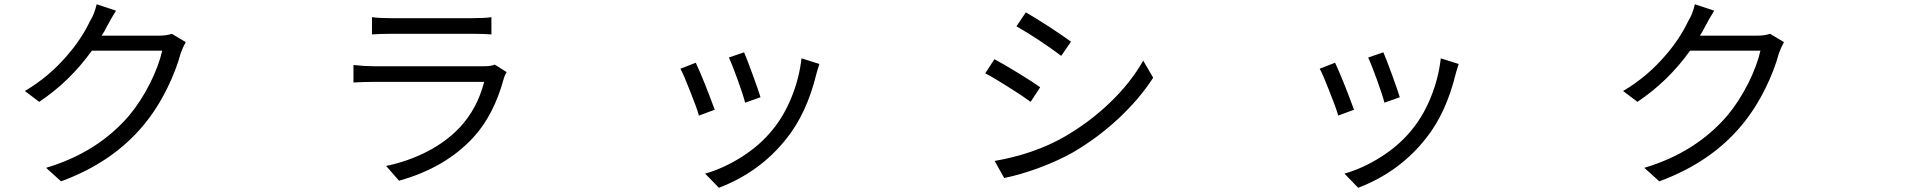

<svg xmlns="http://www.w3.org/2000/svg" viewBox="-20 -808 9040 901"><path d="M266.6 43 196.3 -20.5Q436.5 -91.8 585.9 -265.6Q640.6 -331.1 684.6 -418Q725.6 -501 741.2 -570.3H411.1Q308.6 -426.8 164.1 -330.1L96.7 -380.9Q210.9 -448.2 297.9 -550.8Q364.3 -627.9 403.3 -710.9Q422.9 -741.2 433.6 -788.1L524.4 -757.8Q504.9 -727.5 480.5 -681.6Q470.7 -661.1 457 -640.6H722.7Q762.7 -640.6 786.1 -649.4L851.6 -610.4Q839.8 -589.8 828.1 -558.6Q806.6 -478.5 764.6 -393.6Q716.8 -296.9 655.3 -222.7Q510.7 -46.9 266.6 43Z M1852.5 40 1792 -29.3Q1895.5 -50.8 1984.4 -96.7Q2073.2 -142.6 2135.7 -208Q2219.7 -296.9 2252 -423.8H1733.4Q1690.4 -423.8 1638.7 -420.9V-502.9Q1691.4 -497.1 1733.4 -497.1H2248Q2287.1 -497.1 2301.8 -504.9L2357.4 -469.7Q2347.7 -453.1 2344.7 -441.4Q2297.9 -268.6 2202.1 -164.1Q2070.3 -20.5 1852.5 40ZM1725.6 -646.5V-727.5Q1757.8 -722.7 1813.5 -722.7H2197.3Q2256.8 -722.7 2286.1 -727.5V-646.5Q2251 -649.4 2196.3 -649.4H1813.5Q1765.6 -649.4 1725.6 -646.5Z M3353.5 73.2 3289.1 6.8Q3377 -18.6 3460 -71.3Q3547.9 -127 3606.4 -200.2Q3659.2 -264.6 3694.8 -352.5Q3730.5 -440.4 3741.2 -534.2L3825.2 -507.8Q3820.3 -494.1 3814.5 -473.6Q3811.5 -463.9 3810.5 -459Q3765.6 -276.4 3671.9 -159.2Q3547.9 -1 3353.5 73.2ZM3259.8 -265.6Q3249 -304.7 3217.8 -381.8Q3187.5 -460 3172.9 -485.4L3245.1 -513.7Q3283.2 -431.6 3334 -293ZM3476.6 -326.2Q3468.8 -358.4 3442.4 -431.6Q3416 -504.9 3400.4 -538.1L3471.7 -562.5Q3485.4 -531.2 3511.7 -459Q3540 -381.8 3548.8 -351.6Z M4692.4 27.3 4647.5 -52.7Q4833 -85 4974.6 -166Q5094.7 -235.4 5190.4 -328.1Q5285.2 -418.9 5344.7 -523.4L5391.6 -443.4Q5328.1 -344.7 5230.5 -253.4Q5132.8 -162.1 5016.6 -93.8Q4946.3 -53.7 4851.6 -18.6Q4765.6 12.7 4692.4 27.3ZM4816.4 -330.1Q4778.3 -358.4 4713.9 -398.4Q4645.5 -442.4 4603.5 -463.9L4646.5 -530.3Q4690.4 -506.8 4759.8 -464.4Q4829.1 -421.9 4861.3 -398.4ZM4960 -545.9Q4858.4 -622.1 4750 -684.6L4793.9 -750Q4835 -726.6 4906.2 -680.7Q4971.7 -637.7 5005.9 -612.3Z M6353.5 73.2 6289.1 6.8Q6377 -18.6 6460 -71.3Q6547.9 -127 6606.4 -200.2Q6659.2 -264.6 6694.8 -352.5Q6730.5 -440.4 6741.2 -534.2L6825.2 -507.8Q6820.3 -494.1 6814.5 -473.6Q6811.5 -463.9 6810.5 -459Q6765.6 -276.4 6671.9 -159.2Q6547.9 -1 6353.5 73.2ZM6259.8 -265.6Q6249 -304.7 6217.8 -381.8Q6187.5 -460 6172.9 -485.4L6245.1 -513.7Q6283.2 -431.6 6334 -293ZM6476.6 -326.2Q6468.8 -358.4 6442.4 -431.6Q6416 -504.9 6400.4 -538.1L6471.7 -562.5Q6485.4 -531.2 6511.7 -459Q6540 -381.8 6548.8 -351.6Z M7766.6 43 7696.3 -20.5Q7936.5 -91.8 8085.9 -265.6Q8140.6 -331.1 8184.6 -418Q8225.6 -501 8241.2 -570.3H7911.1Q7808.6 -426.8 7664.1 -330.1L7596.7 -380.9Q7710.9 -448.2 7797.9 -550.8Q7864.3 -627.9 7903.3 -710.9Q7922.9 -741.2 7933.6 -788.1L8024.4 -757.8Q8004.9 -727.5 7980.5 -681.6Q7970.7 -661.1 7957 -640.6H8222.7Q8262.7 -640.6 8286.1 -649.4L8351.6 -610.4Q8339.8 -589.8 8328.1 -558.6Q8306.6 -478.5 8264.6 -393.6Q8216.8 -296.9 8155.3 -222.7Q8010.7 -46.9 7766.6 43Z"/></svg>

Font: Bpmf GenYo Gothic R
Style: R
Weight: 400
Foundry: But Ko
Version: Version 1.320